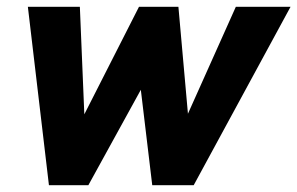

<svg xmlns="http://www.w3.org/2000/svg" viewBox="-20 -545 875 565"><path d="M62 -525H215L230 -164L208 -169L389 -525H505L537 -166L515 -170L674 -525H835L550 0H428L389 -326L416 -320L240 0H124Z"/></svg>

Font: Radio Canada
Style: Italic
Weight: 400
Italic angle: -12°
Designer: Charles Daoud, Etienne Aubert Bonn, Alexandre Saumier Demers, Jacques Le Bailly
Foundry: Radio-Canada
Version: Version 2.104;gftools[0.9.28.dev5+ged2979d]